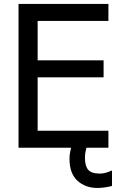

<svg xmlns="http://www.w3.org/2000/svg" viewBox="-20 -747 601 971"><path d="M73.7 0V-727.1H528.3V-641.1H170.4V-441.9H503.9V-356H170.4V-85.9H528.3V0H417Q414.1 13.7 411.9 23.7Q409.7 33.7 409.7 52.2Q409.7 91.8 425.8 111.3Q441.9 130.9 484.9 130.9Q501 130.9 516.8 126.2Q532.7 121.6 542 116.2H546.4V193.4Q528.8 198.2 509 200.9Q489.3 203.6 472.7 203.6Q412.1 203.6 371.8 167Q331.5 130.4 331.5 57.1Q331.5 40.5 333.7 27.6Q335.9 14.6 339.4 0Z"/></svg>

Font: IranNastaliq
Style: Regular
Weight: 400
Designer: Hossein Zahedi
Version: Version 1.5